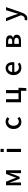

<svg xmlns="http://www.w3.org/2000/svg" viewBox="2990 -3780 1021 7040"><g transform="rotate(-90 3500.0 -260.5)"><path d="M226.6 0V-549.8H357.4L454.1 -314.5Q458 -303.7 475.1 -255.9Q492.2 -208 500 -183.6H504.9Q509.8 -198.2 526.4 -243.7Q543 -289.1 551.8 -314.5L643.6 -549.8H775.4V0H671.9V-213.9Q671.9 -243.2 683.6 -418.9H679.7Q670.9 -393.6 652.3 -346.2Q633.8 -298.8 627.9 -281.2L536.1 -50.8H465.8L373 -281.2Q323.2 -410.2 320.3 -418.9H315.4Q316.4 -400.4 320.3 -355Q324.2 -309.6 326.7 -273.4Q329.1 -237.3 329.1 -213.9V0Z M1445.3 -633.8V-751H1561.5V-633.8ZM1445.3 1V-522.5H1561.5V1Z M2551.8 12.7Q2436.5 12.7 2362.8 -64.5Q2289.1 -141.6 2289.1 -274.4Q2289.1 -407.2 2368.7 -485.8Q2448.2 -564.5 2561.5 -564.5Q2650.4 -564.5 2722.7 -501L2665 -425.8Q2617.2 -468.8 2566.4 -468.8Q2497.1 -468.8 2452.6 -415Q2408.2 -361.3 2408.2 -274.4Q2408.2 -187.5 2451.2 -134.3Q2494.1 -81.1 2563.5 -81.1Q2625 -81.1 2683.6 -130.9L2730.5 -54.7Q2655.3 12.7 2551.8 12.7Z M3717.8 -91.8H3800.8V-17.6L3789.1 193.4H3690.4V0H3268.6V-549.8H3382.8V-91.8H3602.5V-549.8H3717.8Z M4534.2 12.7Q4418.9 12.7 4342.3 -64.9Q4265.6 -142.6 4265.6 -274.4Q4265.6 -403.3 4340.3 -483.9Q4415 -564.5 4516.6 -564.5Q4624 -564.5 4682.6 -493.7Q4741.2 -422.9 4741.2 -302.7Q4741.2 -270.5 4735.4 -245.1H4378.9Q4385.7 -167 4431.6 -122.1Q4477.5 -77.1 4548.8 -77.1Q4617.2 -77.1 4679.7 -118.2L4719.7 -44.9Q4633.8 12.7 4534.2 12.7ZM4377.9 -324.2H4641.6Q4641.6 -395.5 4609.9 -434.6Q4578.1 -473.6 4518.6 -473.6Q4464.8 -473.6 4425.3 -434.1Q4385.7 -394.5 4377.9 -324.2Z M5297.9 0V-549.8H5515.6Q5724.6 -549.8 5724.6 -409.2Q5724.6 -366.2 5700.7 -335.9Q5676.8 -305.7 5632.8 -293V-288.1Q5747.1 -261.7 5747.1 -158.2Q5747.1 -78.1 5687 -39.1Q5627 0 5526.4 0ZM5410.2 -324.2H5502Q5613.3 -324.2 5613.3 -397.5Q5613.3 -470.7 5505.9 -470.7H5410.2ZM5410.2 -80.1H5515.6Q5634.8 -80.1 5634.8 -165Q5634.8 -202.1 5603.5 -223.6Q5572.3 -245.1 5511.7 -245.1H5410.2Z M6758.8 -549.8 6556.6 33.2Q6521.5 129.9 6471.7 180.2Q6421.9 230.5 6339.8 230.5Q6302.7 230.5 6270.5 218.8L6293 128.9Q6319.3 136.7 6333 136.7Q6413.1 136.7 6447.3 34.2L6459 -3.9L6240.2 -549.8H6358.4L6460.9 -266.6Q6490.2 -174.8 6510.7 -112.3H6515.6L6558.6 -266.6L6646.5 -549.8Z"/></g></svg>

Font: GenEi Gothic M SemiBold
Style: Regular
Weight: 500
Designer: o_tamon (Modified); [Source Han Sans]
Ryoko NISHIZUKA  (kana & ideographs); Paul D. Hunt (Latin, Greek & Cyrillic); Wenl
Version: Version 1.1a;Original Version 1.004